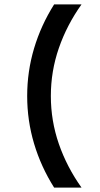

<svg xmlns="http://www.w3.org/2000/svg" viewBox="-20 -799 457 876"><path d="M227 57H352Q285 -37 248.5 -142.5Q212 -248 212 -361Q212 -474 248.5 -579.5Q285 -685 352 -779H227Q167 -684 135.5 -578.5Q104 -473 104 -361Q104 -249 135.5 -143.5Q167 -38 227 57Z"/></svg>

Font: SUIT
Style: Bold
Weight: 700
Designer: Sunn Youn; Korean Glyphs from Source Han Sans (Sandoll Communications; Soo-young Jang, Joo-yeon Kang)
Foundry: Sunn
Version: Version 1.150